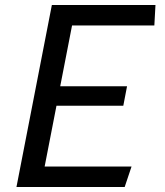

<svg xmlns="http://www.w3.org/2000/svg" viewBox="-20 -750 660 770"><path d="M46 0H480L507.5 -82H159L206.5 -326H474.5L489.5 -404H221.5L269 -648H599L603.5 -730H188Z"/></svg>

Font: Monaspace Krypton
Style: Italic
Weight: 400
Italic angle: -11°
Designer: Riley Cran & the Lettermatic Team
Foundry: Lettermatic
Version: Version 1.101 (Monaspace Krypton)